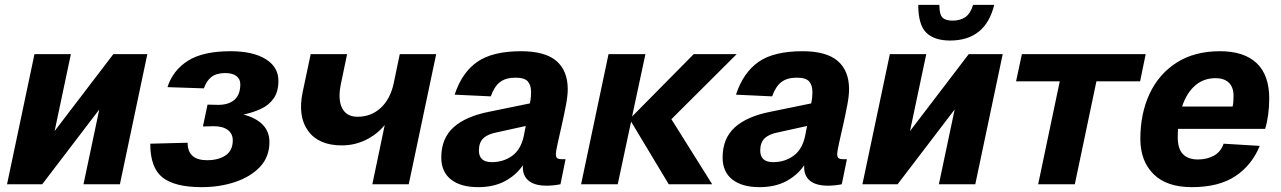

<svg xmlns="http://www.w3.org/2000/svg" viewBox="-20 -759 5278 791"><path d="M9 0 122 -536H272L205 -219L447 -536H587L474 0H324L389 -308L154 0Z M811 12Q700 12 649.5 -28Q599 -68 599 -167L753 -171Q753 -99 833 -99Q880 -99 909.5 -119Q939 -139 939 -181Q939 -208 918.5 -223.5Q898 -239 861 -239L816 -238L835 -328L879 -327Q922 -327 946 -348Q970 -369 970 -412Q970 -434 953.5 -446Q937 -458 908 -458Q871 -458 850.5 -441.5Q830 -425 820 -395L670 -400Q692 -469 754 -508.5Q816 -548 930 -548Q1022 -548 1074.5 -515.5Q1127 -483 1127 -426Q1127 -381 1107 -353Q1087 -325 1054 -310Q1021 -295 983 -287Q1034 -274 1062 -245.5Q1090 -217 1090 -174Q1090 -113 1051.5 -72Q1013 -31 949.5 -9.5Q886 12 811 12Z M1514 0 1565 -244Q1533 -205 1487 -182.5Q1441 -160 1388 -160Q1293 -160 1249.5 -219.5Q1206 -279 1227 -380L1260 -536H1410L1385 -416Q1371 -351 1389 -314.5Q1407 -278 1453 -278Q1509 -278 1548.5 -314.5Q1588 -351 1602 -416L1627 -536H1777L1664 0Z M2134 -69Q2134 -74 2134 -78Q2106 -37 2060 -12.5Q2014 12 1950 12Q1878 12 1838 -19.5Q1798 -51 1798 -110Q1798 -189 1848.5 -234.5Q1899 -280 1997 -299L2163 -333Q2166 -347 2167 -359Q2168 -371 2168 -379Q2168 -408 2154.5 -423.5Q2141 -439 2104 -439Q2063 -439 2039.5 -420.5Q2016 -402 2002 -362L1853 -369Q1883 -460 1946 -504Q2009 -548 2127 -548Q2225 -548 2272 -508Q2319 -468 2319 -391Q2319 -365 2311.5 -325.5Q2304 -286 2294.5 -244Q2285 -202 2277.5 -168.5Q2270 -135 2270 -124Q2270 -111 2276.5 -107Q2283 -103 2295 -103H2310L2289 0Q2281 2 2264.5 4Q2248 6 2233 6Q2183 6 2158.5 -14Q2134 -34 2134 -69ZM1953 -139Q1953 -91 2006 -91Q2054 -91 2090 -117Q2126 -143 2138 -199Q2139 -207 2141.5 -217.5Q2144 -228 2146 -240L2028 -214Q1990 -207 1971.5 -189.5Q1953 -172 1953 -139Z M2374 0 2487 -536H2639L2584 -279L2838 -536H3015L2746 -268L2914 0H2735L2580 -258L2525 0Z M3293 -69Q3293 -74 3293 -78Q3265 -37 3219 -12.5Q3173 12 3109 12Q3037 12 2997 -19.5Q2957 -51 2957 -110Q2957 -189 3007.5 -234.5Q3058 -280 3156 -299L3322 -333Q3325 -347 3326 -359Q3327 -371 3327 -379Q3327 -408 3313.5 -423.5Q3300 -439 3263 -439Q3222 -439 3198.5 -420.5Q3175 -402 3161 -362L3012 -369Q3042 -460 3105 -504Q3168 -548 3286 -548Q3384 -548 3431 -508Q3478 -468 3478 -391Q3478 -365 3470.5 -325.5Q3463 -286 3453.5 -244Q3444 -202 3436.5 -168.5Q3429 -135 3429 -124Q3429 -111 3435.5 -107Q3442 -103 3454 -103H3469L3448 0Q3440 2 3423.5 4Q3407 6 3392 6Q3342 6 3317.5 -14Q3293 -34 3293 -69ZM3112 -139Q3112 -91 3165 -91Q3213 -91 3249 -117Q3285 -143 3297 -199Q3298 -207 3300.5 -217.5Q3303 -228 3305 -240L3187 -214Q3149 -207 3130.5 -189.5Q3112 -172 3112 -139Z M3533 0 3646 -536H3796L3729 -219L3971 -536H4111L3998 0H3848L3913 -308L3678 0ZM3894 -592Q3829 -592 3796 -624.5Q3763 -657 3763 -739H3850Q3850 -700 3862.5 -687Q3875 -674 3904 -674Q3936 -674 3957 -688.5Q3978 -703 3989 -739H4076Q4040 -592 3894 -592Z M4257 0 4346 -424H4166L4190 -536H4700L4677 -424H4497L4408 0Z M4890 12Q4786 12 4732 -42Q4678 -96 4678 -187Q4678 -291 4716 -372.5Q4754 -454 4827.5 -501Q4901 -548 5006 -548Q5105 -548 5157 -499Q5209 -450 5209 -353Q5209 -319 5204.5 -286Q5200 -253 5192 -228H4833Q4832 -212 4832 -195Q4832 -146 4853.5 -124Q4875 -102 4915 -102Q4953 -102 4981.5 -118Q5010 -134 5021 -167L5170 -158Q5137 -78 5069 -33Q5001 12 4890 12ZM4988 -437Q4938 -437 4903 -406Q4868 -375 4850 -320H5058Q5060 -328 5061 -338.5Q5062 -349 5062 -363Q5062 -400 5042.5 -418.5Q5023 -437 4988 -437Z"/></svg>

Font: Geist
Style: Bold Italic
Weight: 700
Italic angle: -12°
Designer: Basement.studio, Andrés Briganti, Mateo Zaragoza
Foundry: Basement.studio, Vercel, Andrés Briganti, Guido Ferreyra, Mateo Zaragoza
Version: Version 1.500; ttfautohint (v1.8.4.7-5d5b)